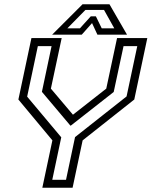

<svg xmlns="http://www.w3.org/2000/svg" viewBox="-20 -878 709 898"><path d="M178 0 225 -221.5 66 -412.5 127 -700H268.5L218 -463.5L325 -337H315.5L477 -463.5L527.5 -700H669L608 -412.5L366.5 -221.5L319.5 0ZM224.5 -37.2H288.8L331 -236.8L572 -427L622 -662.2H557.8L511.8 -447.8L311.2 -290.5H309.2L176 -448.5L221.2 -662.2H157L107 -426L266.5 -235.8ZM366 -858H492L574 -716H435.5L410.5 -770L362.5 -716H224ZM379.5 -831.5 295 -745.5H353.8L404.5 -801.5H428.5L455.8 -745.5H514.5L466.5 -831.5Z"/></svg>

Font: Tourney Thin
Style: Italic
Weight: 100
Italic angle: -12°
Designer: Tyler Finck
Foundry: Etcetera Type Co
Version: Version 1.015